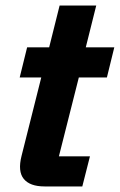

<svg xmlns="http://www.w3.org/2000/svg" viewBox="-20 -670 431 690"><path d="M140 0Q87.5 0 65.4 -27.1Q43.3 -54.2 57.5 -110L128.3 -391.7H50.8L77.5 -500H156.7L194.2 -650H325.8L288.3 -500H390.8L364.2 -391.7H263.3L191.7 -108.3H303.3L275.8 0Z"/></svg>

Font: Funnel Sans Light
Style: Bold Italic
Weight: 700
Italic angle: -14.036°
Version: Version 1.000